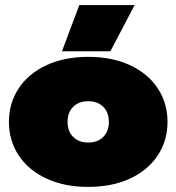

<svg xmlns="http://www.w3.org/2000/svg" viewBox="-20 -718 692 753"><path d="M291 -698H508L413 -517H223ZM15 -240Q15 -313 53 -371Q91 -429 161.5 -462Q232 -495 326 -495Q420 -495 490.5 -462Q561 -429 599 -371Q637 -313 637 -240Q637 -167 599 -109Q561 -51 490.5 -18Q420 15 326 15Q232 15 161.5 -18Q91 -51 53 -109Q15 -167 15 -240ZM407 -240Q407 -277 385 -299Q363 -321 326 -321Q289 -321 267 -299Q245 -277 245 -240Q245 -203 267 -181Q289 -159 326 -159Q363 -159 385 -181Q407 -203 407 -240Z"/></svg>

Font: Prompt Black
Style: Regular
Weight: 900
Designer: Katatrad Team
Foundry: CadsonDemak
Version: Version 1.000